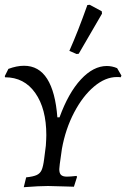

<svg xmlns="http://www.w3.org/2000/svg" viewBox="-30 -775 526 800"><path d="M476 -460 473 -453Q468 -454 457 -454Q409 -454 362 -414.5Q315 -375 279 -306.5Q243 -238 228 -155L219 -91Q217 -75 217 -70Q217 -53 224.5 -46Q232 -39 249 -39Q262 -39 289 -42L291 -38L278 3L245 2L170 0Q134 0 69 5L79 -36Q108 -39 122.5 -45.5Q137 -52 143.5 -66.5Q150 -81 154 -113L161 -168Q163 -198 163 -212Q163 -322 117 -387.5Q71 -453 -9 -453L-10 -458L5 -488Q40 -501 70 -501Q132 -501 166.5 -446.5Q201 -392 209 -286H218Q255 -388 307 -444Q359 -500 415 -500Q437 -500 458 -491ZM298 -551 289 -550 259 -563Q295 -644 334 -754L344 -755L394 -728L395 -718Z"/></svg>

Font: Alegreya SC
Style: Italic
Weight: 400
Italic angle: -7°
Designer: Juan Pablo del Peral
Foundry: Huerta Tipografica
Version: Version 2.007; ttfautohint (v1.6)